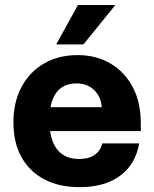

<svg xmlns="http://www.w3.org/2000/svg" viewBox="-20 -738 618 772"><path d="M443.8 -717.8H293.5L206 -559.5H315.6ZM34 -245.9Q34 -164.8 66.1 -106.6Q98.3 -48.3 157.9 -16.9Q217.5 14.5 299.5 14.5Q401.8 14.5 463.6 -31.8Q525.5 -78 539.4 -161.3H391.2Q384 -131.7 360.3 -115.2Q336.6 -98.7 298.2 -98.7Q239.4 -98.7 209.1 -138.1Q178.7 -177.5 178.7 -254.7Q178.7 -327.9 206.3 -365.2Q233.9 -402.6 287.7 -402.6Q330 -402.6 357.7 -376.7Q385.3 -350.8 389.4 -306.9H173.6V-210.9H546.1V-243Q546.1 -326.6 513.6 -387.9Q481 -449.2 423.8 -482.9Q366.6 -516.5 292.5 -516.5Q215.2 -516.5 157 -482.7Q98.8 -448.9 66.4 -388Q34 -327.1 34 -245.9Z"/></svg>

Font: Overused Grotesk Light
Style: Regular
Weight: 300
Designer: RandomMaerks
Version: Version 0.005